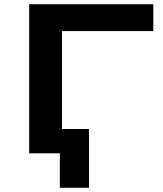

<svg xmlns="http://www.w3.org/2000/svg" viewBox="-20 -725 773 908"><path d="M263 163V0H129V-115H401V163ZM118 0V-705H705V-578H273V0Z"/></svg>

Font: Nunito Sans 7pt Expanded
Style: Bold
Weight: 700
Width: 7
Designer: Vernon Adams
Foundry: Vernon Adams
Version: Version 3.101;gftools[0.9.27]